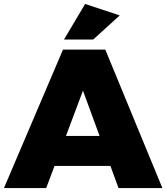

<svg xmlns="http://www.w3.org/2000/svg" viewBox="-28 -952 842 972"><path d="M-8 0 291 -701H505L794 0H572L531 -112H248L206 0ZM296 -752 403 -932 578 -874 444 -752ZM306 -264H476L392 -493Z"/></svg>

Font: Trueno
Style: ExBd
Weight: 800
Designer: Julieta Ulanovsky
Foundry: Julieta Ulanovsky
Version: Version 3.001b